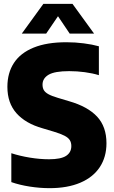

<svg xmlns="http://www.w3.org/2000/svg" viewBox="-20 -970 593 1000"><path d="M39 -21.5V-172Q83.5 -157.5 135.8 -149Q188 -140.5 235.5 -140.5Q297 -140.5 324.2 -158.2Q351.5 -176 351.5 -209.5Q351.5 -227.5 343.5 -240.2Q335.5 -253 315.8 -263.2Q296 -273.5 259.5 -284.5L201 -302Q113 -327 65.8 -380.2Q18.5 -433.5 18.5 -517.5Q18.5 -590.5 52.8 -642.5Q87 -694.5 155.5 -722.2Q224 -750 325.5 -750Q372.5 -750 416.5 -744.2Q460.5 -738.5 495 -729V-578.5Q462.5 -588.5 422 -594Q381.5 -599.5 340.5 -599.5Q265 -599.5 233.2 -580.8Q201.5 -562 201.5 -529.5Q201.5 -512.5 208.2 -500.8Q215 -489 232 -479.5Q249 -470 281 -460.5L339.5 -443Q437 -415 485.8 -362.5Q534.5 -310 534.5 -224Q534.5 -152 499.5 -99.2Q464.5 -46.5 397.8 -18.2Q331 10 238.5 10Q188 10 135 1.8Q82 -6.5 39 -21.5ZM470 -795H343L282 -885.5L220.5 -795H93.5L206 -950H357.5Z"/></svg>

Font: Encode Sans Semi Condensed ExBd
Style: Regular
Weight: 800
Width: 4
Designer: Multiple Designers
Foundry: Impallari Type
Version: Version 2.000